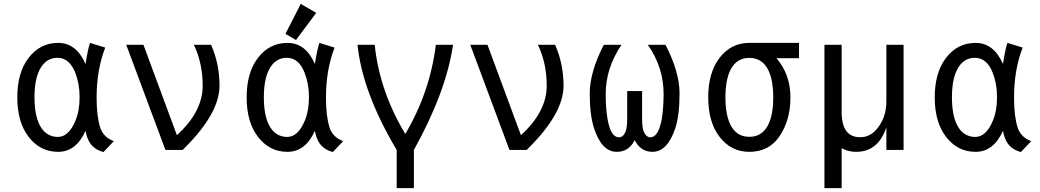

<svg xmlns="http://www.w3.org/2000/svg" viewBox="-20 -766 5313 981"><path d="M275.9 -66.4Q331.1 -66.4 365.7 -149.9Q386.7 -200.2 386.7 -270Q386.7 -337.9 364.3 -395Q334.5 -470.7 273.4 -470.7Q212.4 -470.7 181.2 -407.2Q156.2 -356 156.2 -268.6Q156.2 -181.2 181.2 -129.9Q212.4 -66.4 275.9 -66.4ZM276.9 9.8Q184.1 9.8 125 -68.4Q68.4 -143.1 68.4 -268.6Q68.4 -394 125 -468.8Q184.1 -546.9 276.9 -546.9Q370.1 -546.9 417 -439Q429.2 -516.6 439.9 -546.9L517.6 -522.9Q473.6 -409.2 473.6 -267.6Q473.6 -170.9 492.2 -113.8Q508.3 -64.5 561.5 -44.9L508.8 10.7Q462.9 -1 439.9 -35.2Q423.3 -60.5 417 -97.7Q369.1 9.8 276.9 9.8Z M825.2 0 625 -537.1H712.9L883.8 -75.2Q1015.6 -195.3 1015.6 -328.1Q1015.6 -442.4 970.7 -537.1H1058.6Q1101.6 -439 1101.6 -328.1Q1101.6 -183.6 913.1 0Z M1447.8 -66.4Q1502.9 -66.4 1537.6 -149.9Q1558.6 -200.2 1558.6 -270Q1558.6 -337.9 1536.1 -395Q1506.3 -470.7 1445.3 -470.7Q1384.3 -470.7 1353 -407.2Q1328.1 -356 1328.1 -268.6Q1328.1 -181.2 1353 -129.9Q1384.3 -66.4 1447.8 -66.4ZM1448.7 9.8Q1356 9.8 1296.9 -68.4Q1240.2 -143.1 1240.2 -268.6Q1240.2 -394 1296.9 -468.8Q1356 -546.9 1448.7 -546.9Q1542 -546.9 1588.9 -439Q1601.1 -516.6 1611.8 -546.9L1689.5 -522.9Q1645.5 -409.2 1645.5 -267.6Q1645.5 -170.9 1664.1 -113.8Q1680.2 -64.5 1733.4 -44.9L1680.7 10.7Q1634.8 -1 1611.8 -35.2Q1595.2 -60.5 1588.9 -97.7Q1541 9.8 1448.7 9.8ZM1516.6 -746.1 1595.7 -700.2 1492.2 -561.5 1438.5 -592.8Z M1806.6 -537.1Q1806.6 -537.1 1894.5 -537.1Q1918.9 -300.8 2050.8 -81.5Q2176.8 -294.9 2207 -537.1H2294.9Q2258.8 -294.9 2094.7 0V195.3H2006.8V0Q1832 -293 1806.6 -537.1Z M2583 0 2382.8 -537.1H2470.7L2641.6 -75.2Q2773.4 -195.3 2773.4 -328.1Q2773.4 -442.4 2728.5 -537.1H2816.4Q2859.4 -439 2859.4 -328.1Q2859.4 -183.6 2670.9 0Z M3064.9 -537.1H3155.3Q3074.7 -417 3074.7 -286.1Q3074.7 -210.9 3084.5 -155.8Q3100.6 -64.5 3142.6 -64.5Q3164.6 -64.5 3176.3 -93.8Q3184.6 -114.3 3184.6 -163.1V-300.8H3260.7V-163.1Q3260.7 -112.3 3269 -93.8Q3282.2 -64.5 3302.7 -64.5Q3343.8 -64.5 3360.8 -155.8Q3370.1 -206.1 3370.6 -286.1Q3370.6 -421.9 3290 -537.1H3380.4Q3452.1 -397.5 3452.1 -289.1Q3452.1 -177.7 3430.7 -112.3Q3390.6 9.8 3313.5 9.8Q3253.9 9.8 3222.7 -49.8Q3192.9 9.8 3131.8 9.8Q3053.7 9.8 3014.6 -112.3Q2993.2 -179.7 2993.2 -289.1Q2993.2 -397 3064.9 -537.1Z M3808.6 9.8Q3714.4 9.8 3655.3 -68.4Q3598.6 -143.1 3598.6 -268.6Q3598.6 -394 3655.3 -468.8Q3714.4 -546.9 3808.6 -546.9H4062.5V-468.8H3947.3Q4018.6 -385.3 4018.6 -268.6Q4018.6 -150.9 3961.9 -68.4Q3908.2 9.8 3808.6 9.8ZM3905.8 -129.9Q3930.7 -181.2 3930.7 -268.6Q3930.7 -356 3905.8 -407.2Q3875 -470.2 3808.6 -470.2Q3742.2 -470.2 3711.4 -407.2Q3686.5 -356 3686.5 -268.6Q3686.5 -181.2 3711.4 -129.9Q3742.2 -66.9 3808.6 -66.9Q3875 -66.9 3905.8 -129.9Z M4596.7 0H4508.8V-115.7Q4467.3 9.8 4354 9.8Q4313.5 9.8 4280.3 -8.8V195.3H4192.4V-537.1H4280.3V-195.8Q4280.3 -127 4305.2 -95.2Q4328.6 -64.9 4375.5 -64.9Q4424.8 -64.9 4460 -106.9Q4508.8 -165 4508.8 -248V-537.1H4596.7Z M4963.4 -66.4Q5018.6 -66.4 5053.2 -149.9Q5074.2 -200.2 5074.2 -270Q5074.2 -337.9 5051.8 -395Q5022 -470.7 4960.9 -470.7Q4899.9 -470.7 4868.7 -407.2Q4843.8 -356 4843.8 -268.6Q4843.8 -181.2 4868.7 -129.9Q4899.9 -66.4 4963.4 -66.4ZM4964.4 9.8Q4871.6 9.8 4812.5 -68.4Q4755.9 -143.1 4755.9 -268.6Q4755.9 -394 4812.5 -468.8Q4871.6 -546.9 4964.4 -546.9Q5057.6 -546.9 5104.5 -439Q5116.7 -516.6 5127.4 -546.9L5205.1 -522.9Q5161.1 -409.2 5161.1 -267.6Q5161.1 -170.9 5179.7 -113.8Q5195.8 -64.5 5249 -44.9L5196.3 10.7Q5150.4 -1 5127.4 -35.2Q5110.8 -60.5 5104.5 -97.7Q5056.6 9.8 4964.4 9.8Z"/></svg>

Font: Consola Mono
Style: Book
Weight: 400
Monospace: yes
Version: Version 2.001